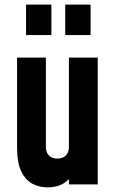

<svg xmlns="http://www.w3.org/2000/svg" viewBox="-20 -800 503 833"><path d="M186 13Q153.5 13 123.2 -1.5Q93 -16 73.5 -53.8Q54 -91.5 54 -162V-550H179V-162Q179 -139.5 192 -125.8Q205 -112 229 -112Q253 -112 266 -125.8Q279 -139.5 279 -162V-550H404V0H279V-84L301 -55Q285.5 -23 256.8 -5Q228 13 186 13ZM93 -648V-780H203V-648ZM263 -648V-780H373V-648Z"/></svg>

Font: Mohave Light
Style: Regular
Weight: 300
Designer: Gumpita Rahayu
Foundry: Tokotype
Version: Version 2.003